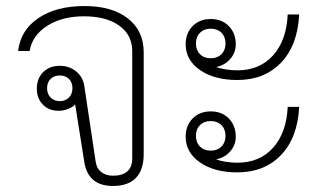

<svg xmlns="http://www.w3.org/2000/svg" viewBox="-20 -606 1099 636"><path d="M259 -71 229 -260Q221 -251 205.5 -245Q190 -239 174 -239Q142 -239 122 -259.5Q102 -280 102 -312Q102 -346 123 -367Q144 -388 178 -388Q209 -388 231.5 -370Q254 -352 259 -323L297 -70Q300 -48 315.5 -36Q331 -24 355 -24Q386 -24 402 -38.5Q418 -53 418 -81V-437Q418 -490 375 -521Q332 -552 258 -552Q186 -552 136.5 -520.5Q87 -489 78 -437H40Q48 -506 107 -546Q166 -586 260 -586Q351 -586 403.5 -545Q456 -504 456 -433V-95Q456 -44 430.5 -17Q405 10 354 10Q271 10 259 -71ZM220 -314Q220 -333 208.5 -344.5Q197 -356 178 -356Q159 -356 147.5 -344.5Q136 -333 136 -314Q136 -295 147.5 -283Q159 -271 178 -271Q197 -271 208.5 -283Q220 -295 220 -314Z M595 -459Q595 -496 618 -519.5Q641 -543 678 -543Q715 -543 738 -519.5Q761 -496 761 -459Q761 -432 743 -411Q725 -390 696 -384Q709 -379 728.5 -376Q748 -373 766 -373Q840 -373 884.5 -422.5Q929 -472 933 -558H971Q966 -456 911 -398.5Q856 -341 766 -341Q690 -341 642.5 -374Q595 -407 595 -459ZM727 -462Q727 -484 713.5 -497.5Q700 -511 678 -511Q656 -511 642.5 -497.5Q629 -484 629 -462Q629 -440 642.5 -426.5Q656 -413 678 -413Q700 -413 713.5 -426.5Q727 -440 727 -462ZM595 -153Q595 -190 618 -213.5Q641 -237 678 -237Q715 -237 738 -213.5Q761 -190 761 -153Q761 -126 743 -105Q725 -84 696 -78Q709 -73 728.5 -70Q748 -67 766 -67Q840 -67 884.5 -116.5Q929 -166 933 -252H971Q966 -150 911 -92.5Q856 -35 766 -35Q690 -35 642.5 -68Q595 -101 595 -153ZM727 -156Q727 -178 713.5 -191.5Q700 -205 678 -205Q656 -205 642.5 -191.5Q629 -178 629 -156Q629 -134 642.5 -120.5Q656 -107 678 -107Q700 -107 713.5 -120.5Q727 -134 727 -156Z"/></svg>

Font: Sarabun Thin
Style: Regular
Weight: 250
Designer: Suppakit Chalermlarp | Katatrad Co.,Ltd.
Foundry: Cadson Demak Co.,Ltd.
Version: Version 1.000; ttfautohint (v1.6)